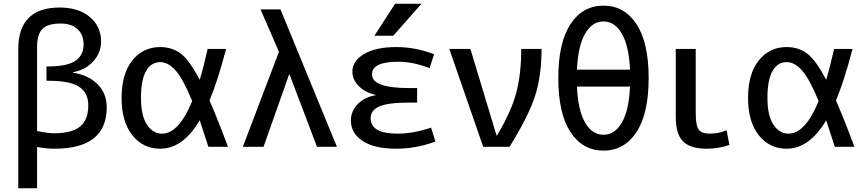

<svg xmlns="http://www.w3.org/2000/svg" viewBox="-20 -780 4606 1020"><path d="M449 -220Q449 -288 399.5 -319.5Q350 -351 237 -351H227V-427H237Q334 -427 379 -456Q424 -485 424 -545Q424 -596 391.5 -625.5Q359 -655 302 -655Q234 -655 205.5 -626.5Q177 -598 177 -530V-84Q234 -72 267 -72Q361 -72 405 -107.5Q449 -143 449 -220ZM177 1V220H77V-518Q77 -740 297 -740Q398 -740 457.5 -689.5Q517 -639 517 -560Q517 -500 476 -454.5Q435 -409 367 -396V-394Q451 -381 499 -332Q547 -283 547 -210Q547 10 270 10Q226 10 177 1Z M1093 -246Q1134 -154 1191 0H1087Q1047 -124 1041 -141Q952 10 831 10Q740 10 683 -61.5Q626 -133 626 -260Q626 -388 683 -459Q740 -530 831 -530Q894 -530 940 -495.5Q986 -461 1041 -356Q1062 -425 1083 -520H1181Q1138 -354 1093 -246ZM1001 -243Q953 -360 913.5 -405Q874 -450 831 -450Q783 -450 756 -403Q729 -356 729 -260Q729 -166 760.5 -118Q792 -70 841 -70Q930 -70 1001 -243Z M1516 -385 1380 0H1270L1462 -505L1364 -730H1470L1770 0H1664L1518 -385Z M1975 -274V-276Q1917 -290 1884.5 -324Q1852 -358 1852 -400Q1852 -456 1914 -493Q1976 -530 2086 -530Q2187 -530 2286 -492L2262 -418Q2175 -452 2096 -452Q1956 -452 1956 -385Q1956 -312 2156 -312H2196V-235H2156Q2041 -235 1995 -214.5Q1949 -194 1949 -152Q1949 -70 2092 -70Q2175 -70 2270 -102L2293 -28Q2190 10 2086 10Q1969 10 1906.5 -31Q1844 -72 1844 -140Q1844 -189 1880 -226.5Q1916 -264 1975 -274ZM2079 -760H2219L2069 -590H1969Z M2620 -60Q2694 -183 2721.5 -283Q2749 -383 2749 -520H2857Q2857 -377 2822.5 -270Q2788 -163 2687 0H2547L2367 -520H2479L2618 -60Z M3010.5 -651.5Q3075 -750 3186 -750Q3297 -750 3361.5 -651.5Q3426 -553 3426 -365Q3426 -177 3361.5 -78.5Q3297 20 3186 20Q3075 20 3010.5 -78.5Q2946 -177 2946 -365Q2946 -553 3010.5 -651.5ZM3045 -320Q3051 -193 3088.5 -128.5Q3126 -64 3186 -64Q3246 -64 3283.5 -128.5Q3321 -193 3327 -320ZM3045 -410H3327Q3321 -537 3283.5 -601.5Q3246 -666 3186 -666Q3126 -666 3088.5 -601.5Q3051 -537 3045 -410Z M3676 -520V-180Q3676 -114 3691.5 -92Q3707 -70 3750 -70Q3800 -70 3840 -88L3855 -10Q3798 10 3735 10Q3647 10 3608.5 -29Q3570 -68 3570 -160V-520Z M4421 -246Q4462 -154 4519 0H4415Q4375 -124 4369 -141Q4280 10 4159 10Q4068 10 4011 -61.5Q3954 -133 3954 -260Q3954 -388 4011 -459Q4068 -530 4159 -530Q4222 -530 4268 -495.5Q4314 -461 4369 -356Q4390 -425 4411 -520H4509Q4466 -354 4421 -246ZM4329 -243Q4281 -360 4241.5 -405Q4202 -450 4159 -450Q4111 -450 4084 -403Q4057 -356 4057 -260Q4057 -166 4088.5 -118Q4120 -70 4169 -70Q4258 -70 4329 -243Z"/></svg>

Font: M PLUS 1p Medium
Style: Regular
Weight: 500
Version: Version 1.062